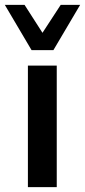

<svg xmlns="http://www.w3.org/2000/svg" viewBox="-26 -770 350 790"><path d="M103.8 -563.8 -6.2 -750H75L148.8 -635L223.8 -750H303.8L193.8 -563.8ZM88.8 0V-500H207.5V0Z"/></svg>

Font: Now Alt Medium
Style: Regular
Weight: 500
Designer: Alfredo Marco Pradil
Foundry: Alfredo Marco Pradil
Version: Version 1.002;PS 001.002;hotconv 1.0.88;makeotf.lib2.5.64775